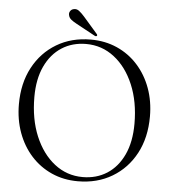

<svg xmlns="http://www.w3.org/2000/svg" viewBox="-58 -914 877 981"><g transform="rotate(5 380.0 -423.5)"><path d="M381.5 -713Q455 -713 516.2 -685.8Q577.5 -658.5 622.2 -609Q667 -559.5 691.5 -492.8Q716 -426 716 -347.5Q716 -239.5 672.8 -158.2Q629.5 -77 553 -31.5Q476.5 14 377 14Q304 14 243 -13.2Q182 -40.5 137.2 -90Q92.5 -139.5 68 -206.5Q43.5 -273.5 43.5 -352.5Q43.5 -460 86.8 -541Q130 -622 206.2 -667.5Q282.5 -713 381.5 -713ZM640.5 -304Q640.5 -416.5 604 -503.2Q567.5 -590 504 -639.2Q440.5 -688.5 359.5 -688.5Q289 -688.5 234.8 -653.8Q180.5 -619 149.8 -553.5Q119 -488 119 -396Q119 -282.5 155.5 -195.5Q192 -108.5 255.5 -59Q319 -9.5 400 -9.5Q470.5 -9.5 524.8 -44.2Q579 -79 609.8 -145Q640.5 -211 640.5 -304ZM336 -827 407.5 -745Q413.5 -738.5 410 -734.5Q406 -730.5 399 -734L301.5 -787Q284.5 -796 273 -805.2Q261.5 -814.5 259 -828.5Q256.5 -838.5 262.5 -848.2Q268.5 -858 281 -860.5Q295.5 -863.5 308 -854Q320.5 -844.5 336 -827Z"/></g></svg>

Font: Fraunces 72pt S000 Light
Style: Regular
Weight: 300
Version: Version 1.000; ttfautohint (v1.8.3)